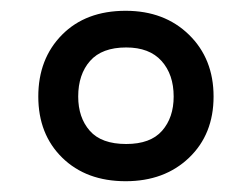

<svg xmlns="http://www.w3.org/2000/svg" viewBox="-20 -744 467 356"><path d="M213 -408Q140 -408 95.5 -451.5Q51 -495 51 -565Q51 -635 95 -679.5Q139 -724 213 -724Q285 -724 330.5 -679.5Q376 -635 376 -565Q376 -495 330.5 -451.5Q285 -408 213 -408ZM214 -477Q259 -477 280.5 -501.5Q302 -526 302 -565Q302 -606 279.5 -631Q257 -656 214 -656Q169 -656 147 -631Q125 -606 125 -565Q125 -526 146.5 -501.5Q168 -477 214 -477Z"/></svg>

Font: Noto Sans Lao Looped Medium
Style: Regular
Weight: 500
Designer: Mark Frömberg, Ben Mitchell
Foundry: The Fontpad Ltd
Version: Version 1.002; ttfautohint (v1.8.4.7-5d5b)